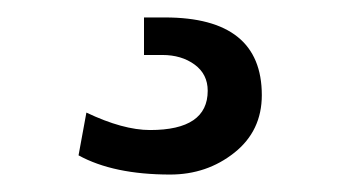

<svg xmlns="http://www.w3.org/2000/svg" viewBox="-20 -3 390 220"><path d="M280 106Q280 147 248.5 172Q217 197 175 197Q110 197 70 175L79 126Q121 146 152 146Q218 146 218 101Q218 82 203 71Q188 60 166 60H145V17H169Q280 17 280 106Z"/></svg>

Font: Chivo
Style: Regular
Weight: 400
Designer: Hector Gatti
Foundry: Omnibus-Type
Version: Version 1.006; ttfautohint (v1.4.1)